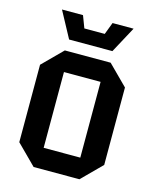

<svg xmlns="http://www.w3.org/2000/svg" viewBox="-112 -816 716 891"><g transform="rotate(15 246.0 -370.0)"><path d="M42 -94V-466L136 -560H356L450 -466V-94L356 0H136ZM158 -98H334V-462H158ZM317 -740H418L350 -614H142L74 -740H175L197 -682H295Z"/></g></svg>

Font: Tektur SemiCondensed Medium
Style: Regular
Weight: 500
Width: 4
Designer: Adam Jagosz
Foundry: Adam Jagosz
Version: Version 1.005;gftools[0.9.30]